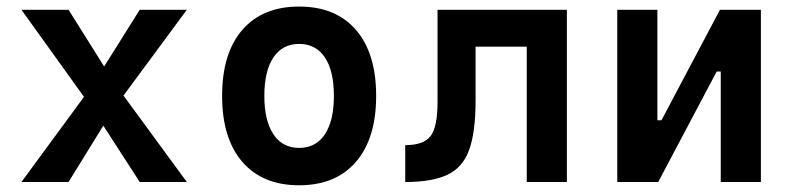

<svg xmlns="http://www.w3.org/2000/svg" viewBox="-20 -547 2384 577"><path d="M44.4 0 232.4 -255.9 44.4 -517.6H186L293 -347.2L399.9 -517.6H541.5L351.1 -259.8L541.5 0H399.9L290.5 -169.4L186 0Z M878.9 9.8Q769 9.8 708.3 -60.5Q647.5 -130.9 647.5 -258.8Q647.5 -387.2 708.3 -457.3Q769 -527.3 878.9 -527.3Q988.8 -527.3 1049.6 -457.3Q1110.4 -387.2 1110.4 -258.8Q1110.4 -130.9 1049.6 -60.5Q988.8 9.8 878.9 9.8ZM878.9 -102.5Q929.2 -102.5 956.3 -143.3Q983.4 -184.1 983.4 -258.8Q983.4 -334 956.3 -374.5Q929.2 -415 878.9 -415Q829.1 -415 801.8 -374.5Q774.4 -334 774.4 -258.8Q774.4 -184.1 801.8 -143.3Q829.1 -102.5 878.9 -102.5Z M1197.8 0V-110.8Q1253.4 -110.8 1274.2 -138.4Q1294.9 -166 1294.9 -241.2V-517.6H1683.6V0H1563V-406.7H1409.2V-244.6Q1409.2 -150.4 1390.1 -97.2Q1371.1 -43.9 1325 -22Q1278.8 0 1197.8 0Z M1835 0V-517.6H1955.6V-185.5H1967.8L2143.6 -517.6H2266.6V0H2146V-332H2133.8L1958 0Z"/></svg>

Font: Caskaydia Cove SemiBold
Style: Regular
Weight: 600
Monospace: yes
Designer: Aaron Bell
Foundry: Saja Typeworks
Version: Version 4.300; ttfautohint (v1.8.3)